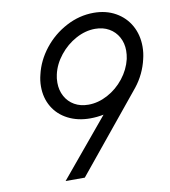

<svg xmlns="http://www.w3.org/2000/svg" viewBox="-80 -768 739 836"><g transform="rotate(-10 290.0 -350.0)"><path d="M355.5 -255.9Q326.2 -250 295.9 -250Q241.2 -250 198.2 -272Q155.3 -293.9 131.8 -333.5Q108.4 -373 108.4 -423.8Q108.4 -450.2 115.2 -476.1Q128.9 -535.6 169.4 -587.2Q210 -638.7 268.1 -669.4Q326.2 -700.2 389.6 -700.2Q444.3 -700.2 486.3 -676.5Q528.3 -652.8 551.3 -611.6Q574.2 -570.3 574.2 -518.6Q574.2 -490.7 567.4 -463.9Q560.5 -433.1 546.4 -403.3Q532.2 -373.5 511.7 -347.7L227.5 0H142.6ZM497.1 -477.1Q501 -496.1 501 -513.7Q501 -546.9 486.3 -573.5Q471.7 -600.1 445.3 -615.2Q418.9 -630.4 383.8 -630.4Q340.8 -630.4 298.8 -607.7Q256.8 -585 226.1 -546.4Q195.3 -507.8 185.5 -463.4Q181.6 -447.3 181.6 -427.7Q181.6 -394 196.3 -367.2Q210.9 -340.3 237.3 -325.2Q263.7 -310.1 298.8 -310.1Q341.8 -310.1 383.8 -332.5Q425.8 -355 456.1 -393.3Q486.3 -431.6 497.1 -477.1Z"/></g></svg>

Font: Acari Sans
Style: Italic
Weight: 400
Italic angle: -13°
Designer: Alfredo Marco Pradil and Stefan Peev
Foundry: Hanken Design Co.
Version: Version 1.045;January 11, 2019;FontCreator 11.5.0.2425 64-bi